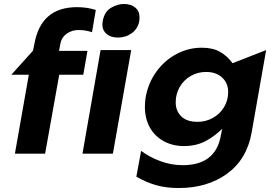

<svg xmlns="http://www.w3.org/2000/svg" viewBox="-20 -773 1371 966"><path d="M367 -737Q186 -737 153 -552L146 -518L37 -397H125L55 0H207L278 -397H399L420 -517H277L283 -550Q289 -584 315 -603Q341 -622 376 -622Q410 -622 443 -611L462 -723Q418 -737 367 -737ZM640 -521H486L395 0H548ZM497 -668Q495 -656 495 -651Q495 -620 516.5 -602Q538 -584 573 -584Q613 -584 643.5 -606.5Q674 -629 681 -668Q682 -674 682 -685Q682 -717 660.5 -735Q639 -753 603 -753Q572 -753 539 -734Q506 -715 497 -668Z M864 -258Q864 -301 884.5 -336Q905 -371 940 -391Q975 -411 1017 -411Q1067 -411 1097.5 -383Q1128 -355 1128 -310Q1128 -268 1107 -233.5Q1086 -199 1050.5 -179.5Q1015 -160 974 -160Q920 -160 892 -187.5Q864 -215 864 -258ZM899 58Q841 58 786 37.5Q731 17 690 -14L666 116Q717 145 766.5 159Q816 173 880 173Q1023 173 1122.5 101Q1222 29 1246 -106L1319 -521L1150 -455Q1123 -492 1086.5 -512.5Q1050 -533 995 -533Q930 -533 870.5 -502.5Q811 -472 769 -415.5Q727 -359 713 -285Q709 -262 709 -236Q709 -176 734 -131.5Q759 -87 804 -62.5Q849 -38 907 -38Q964 -38 1010 -61Q1056 -84 1098 -125L1091 -91Q1065 58 899 58Z"/></svg>

Font: Geom Bold
Style: Bold Italic
Weight: 700
Italic angle: -10°
Version: Version 1.102